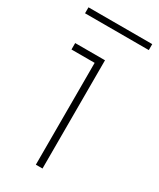

<svg xmlns="http://www.w3.org/2000/svg" viewBox="-167 -670 602 725"><g transform="rotate(30 134.0 -307.0)"><path d="M120 0V-457L133 -444H19V-472H149V0ZM-5 -588V-614H273V-588Z"/></g></svg>

Font: SUSE Thin
Style: Regular
Weight: 250
Designer: Rene Bieder
Foundry: SUSE
Version: Version 1.000